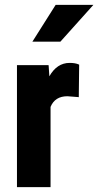

<svg xmlns="http://www.w3.org/2000/svg" viewBox="-20 -770 404 790"><path d="M304.2 -370.1 300.8 -370.6 257.3 -374Q206.1 -374 188 -330.1V-3.4V0H184.6H53.2H49.8V-3.4V-498.5V-502H53.2H176.8H179.7L180.2 -499L183.1 -456.1Q214.4 -511.2 266.6 -511.2Q289.6 -511.2 303.7 -504.9L305.7 -503.9V-502L304.2 -373.5ZM209 -750H364.3L228.5 -598.6H113.3Z"/></svg>

Font: MAUL Condensed Bold
Style: Condensed Bold
Weight: 700
Designer: MAUL
Version: Version 1.0; 2020; ttfautohint (v1.8.3)